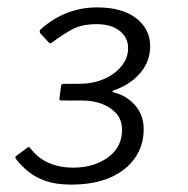

<svg xmlns="http://www.w3.org/2000/svg" viewBox="-20 -877 507 519"><path d="M88.9 -787Q87.4 -789.2 87.3 -792.3Q87.2 -795.3 90 -797.9Q124.6 -828.2 162.5 -842.6Q200.4 -857 242.2 -857Q310.3 -857 348.1 -827.7Q385.9 -798.3 385.9 -752.1Q385.9 -710.5 358.4 -678.9Q330.9 -647.3 287.2 -632.7Q283.9 -631.7 283.8 -629.9Q283.6 -628.2 287.6 -627.2Q322.2 -618.6 345.3 -592.3Q368.4 -565.9 368.4 -527.4Q368.4 -484.2 345 -450.2Q321.6 -416.2 277.9 -397.1Q234.2 -378 172.6 -378Q132.3 -378 104.5 -387.5Q76.7 -396.9 57.2 -412.7Q37.7 -428.5 23.2 -447.3Q20.1 -452.5 22.7 -454.7L54.4 -478.1Q58.3 -480.9 60.9 -477.8Q82.5 -449.1 112.3 -436.4Q142 -423.8 177.6 -423.8Q233.6 -423.8 271.7 -451.4Q309.9 -479 309.9 -525.8Q309.9 -552.2 294.9 -569.6Q279.9 -586.9 256.1 -596Q232.2 -605.2 204.1 -605.2L146.5 -605.4Q139.2 -605.4 140.7 -611.3L145.2 -645.7Q145.4 -650.3 152.1 -650.3L197 -650.5Q231.8 -650.8 261.1 -663.5Q290.4 -676.2 308.4 -698.3Q326.3 -720.3 326.3 -746.9Q326.3 -775.4 303.5 -793.6Q280.6 -811.7 241 -811.7Q200 -811.7 172.8 -796.4Q145.6 -781 121.1 -762.4Q114.8 -757.1 110.3 -763.8L88.9 -787Z"/></svg>

Font: Libre Franklin Thin
Style: Italic
Weight: 100
Italic angle: -8°
Designer: Pablo Impallari, Rodrigo Fuenzalida, Nhung Nguyen
Foundry: Impallari Type
Version: Version 3.000